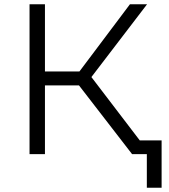

<svg xmlns="http://www.w3.org/2000/svg" viewBox="-20 -720 788 897"><path d="M735 157V-64H633L407 -360L667 -700H587L351 -386H190V-700H118V0H190V-321H349L597 0H666V157Z"/></svg>

Font: Montserrat Z
Style: Regular
Weight: 400
Designer: Julieta Ulanovsky
Foundry: Julieta Ulanovsky
Version: Version 8.000